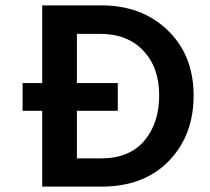

<svg xmlns="http://www.w3.org/2000/svg" viewBox="-20 -694 782 714"><path d="M418 -282H266V-105H355Q461 -105 516.5 -170.5Q572 -236 572 -339.5Q572 -443 513 -505.5Q454 -568 353 -568H266V-385H418ZM357 0H137V-282H64V-385H137V-674H357Q508 -674 604 -581Q700 -488 700 -339Q700 -190 607.5 -95Q515 0 357 0Z"/></svg>

Font: Hind Jalandhar SemiBold
Style: Regular
Weight: 600
Designer: Namrata Goyal
Foundry: Indian Type Foundry
Version: Version 0.702;PS 1.0;hotconv 1.0.81;makeotf.lib2.5.63406